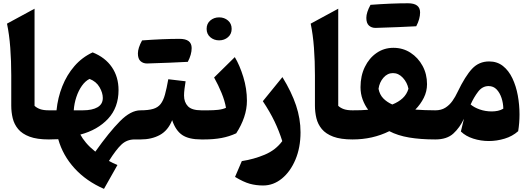

<svg xmlns="http://www.w3.org/2000/svg" viewBox="-20 -865 3282 1191"><path d="M194.3 -811V-208.5Q208.5 -195.3 229 -188Q249.5 -180.7 283.2 -180.7H283.7V0H283.2Q209.5 0 163.3 -17.3Q117.2 -34.7 92.5 -64.5Q67.9 -94.2 58.8 -131.8Q49.8 -169.4 49.8 -210V-397.9Q49.8 -486.3 43.7 -568.6Q37.6 -650.9 23.4 -718.3Z M554.7 -540Q632.8 -508.8 674.1 -448.2Q715.3 -387.7 715.3 -306.2Q715.3 -198.2 650.4 -128.4Q585.4 -58.6 478.5 -30.3Q490.7 -6.8 513.4 20.3Q536.1 47.4 571.3 75.7Q657.2 -45.4 724.1 -113Q791 -180.7 851.6 -180.7H852.1V0H814.9Q767.6 0 734.1 31Q700.7 62 655.8 133.3Q665.5 138.7 680.4 146Q695.3 153.3 708.5 158.7L625 306.6Q515.1 258.8 442.4 179Q369.6 99.1 341.3 -1.5Q313 0 283.7 0Q273.4 0 268.3 -8.1Q263.2 -16.1 263.2 -37.6V-143.1Q263.2 -164.6 268.3 -172.6Q273.4 -180.7 283.7 -180.7H330.6Q338.4 -259.3 366.5 -329.8Q394.5 -400.4 441.9 -455.1Q489.3 -509.8 554.7 -540ZM535.6 -375.5Q509.3 -362.8 488 -332.8Q466.8 -302.7 453.6 -262.9Q440.4 -223.1 437.5 -180.7H494.1Q552.2 -180.7 585 -199.7Q617.7 -218.8 617.7 -257.3Q617.7 -289.1 597.4 -324.2Q577.1 -359.4 535.6 -375.5Z M1145 -481.4Q1122.6 -480 1031.7 -476.1Q940.9 -472.2 892.1 -471.2Q867.7 -471.2 851.6 -485.8Q835.4 -500.5 835.4 -533.7Q835.4 -566.9 861.3 -614.3Q990.7 -624 1094.2 -624Q1168.9 -624 1168.9 -566.9Q1168.9 -526.9 1145 -481.4ZM852.1 0Q841.8 0 836.7 -8.1Q831.5 -16.1 831.5 -37.6V-143.1Q831.5 -164.6 836.7 -172.6Q841.8 -180.7 852.1 -180.7Q900.4 -180.7 929.9 -189.5Q959.5 -198.2 976.3 -219.7Q993.2 -241.2 1003.4 -278.6Q1013.7 -315.9 1023.9 -373.5L1131.3 -360.8Q1127.4 -336.4 1124.5 -313.7Q1121.6 -291 1121.6 -272.5Q1121.6 -231 1145.8 -205.8Q1169.9 -180.7 1229 -180.7H1229.5V0H1229Q1150.9 0 1110.1 -27.8Q1069.3 -55.7 1047.9 -119.6Q1022.5 -55.7 971.7 -27.8Q920.9 0 852.1 0Z M1261.7 -686Q1261.7 -718.3 1284.4 -737.8Q1307.1 -757.3 1339.4 -757.3Q1371.6 -757.3 1394.3 -737.8Q1417 -718.3 1417 -686Q1417 -653.8 1394.3 -634.3Q1371.6 -614.7 1339.4 -614.7Q1307.1 -614.7 1284.4 -634.3Q1261.7 -653.8 1261.7 -686ZM1229.5 0Q1219.2 0 1214.1 -8.1Q1209 -16.1 1209 -37.6V-143.1Q1209 -164.6 1214.1 -172.6Q1219.2 -180.7 1229.5 -180.7H1272Q1305.2 -180.7 1333.5 -183.8Q1361.8 -187 1381.8 -196.3Q1374.5 -239.3 1354.5 -288.1Q1334.5 -336.9 1308.1 -384.3L1436.5 -510.7Q1466.8 -460.4 1489.3 -387.5Q1511.7 -314.5 1511.7 -240.2Q1511.7 -189 1494.4 -137.9Q1477.1 -86.9 1445.3 -38.1Q1402.3 -18.1 1353.8 -9Q1305.2 0 1245.1 0Z M1844.2 -44.4Q1844.2 50.3 1812.7 125Q1781.2 199.7 1728.5 242.7Q1675.8 285.6 1612.3 285.6Q1568.4 285.6 1529.5 274.9Q1490.7 264.2 1438 232.4L1480 134.3Q1554.2 123 1621.8 94.7Q1689.5 66.4 1731 10.3Q1711.4 -52.2 1682.9 -111.8Q1654.3 -171.4 1610.4 -237.3L1731.9 -386.7Q1788.6 -294.4 1816.4 -211.4Q1844.2 -128.4 1844.2 -44.4Z M2078.1 -811V-208.5Q2092.3 -195.3 2112.8 -188Q2133.3 -180.7 2167 -180.7H2167.5V0H2167Q2093.3 0 2047.1 -17.3Q2001 -34.7 1976.3 -64.5Q1951.7 -94.2 1942.6 -131.8Q1933.6 -169.4 1933.6 -210V-397.9Q1933.6 -486.3 1927.5 -568.6Q1921.4 -650.9 1907.2 -718.3Z M2420.4 -568.4Q2479.5 -568.4 2526.6 -537.8Q2573.7 -507.3 2601.3 -456.3Q2628.9 -405.3 2628.9 -342.8Q2628.9 -298.3 2608.9 -258.3Q2588.9 -218.3 2556.2 -185.1Q2582.5 -183.1 2616.2 -181.9Q2649.9 -180.7 2680.2 -180.7H2680.7V0H2680.2Q2588.4 0 2517.8 -12Q2447.3 -23.9 2395 -51.3Q2291.5 0 2167.5 0Q2157.2 0 2152.1 -8.1Q2147 -16.1 2147 -37.6V-143.1Q2147 -164.6 2152.1 -172.6Q2157.2 -180.7 2167.5 -180.7Q2192.4 -180.7 2218.3 -181.4Q2244.1 -182.1 2263.7 -184.1Q2242.2 -212.9 2229.2 -248.5Q2216.3 -284.2 2216.3 -324.2Q2216.3 -394.5 2243.2 -449.7Q2270 -504.9 2316.2 -536.6Q2362.3 -568.4 2420.4 -568.4ZM2417.5 -411.6Q2383.3 -411.6 2358.4 -382.8Q2333.5 -354 2328.1 -314Q2335 -278.3 2357.2 -255.1Q2379.4 -231.9 2413.6 -216.8Q2452.6 -232.4 2478 -256.1Q2503.4 -279.8 2513.7 -314.5Q2505.9 -353.5 2479 -382.6Q2452.1 -411.6 2417.5 -411.6ZM2562 -702.1Q2539.6 -700.7 2448.7 -696.8Q2357.9 -692.9 2309.1 -691.9Q2284.7 -691.9 2268.6 -706.5Q2252.4 -721.2 2252.4 -754.4Q2252.4 -787.6 2278.3 -835Q2407.7 -844.7 2511.2 -844.7Q2585.9 -844.7 2585.9 -787.6Q2585.9 -747.6 2562 -702.1Z M3014.2 -483.9Q3064 -483.9 3099.9 -455.6Q3135.7 -427.2 3158.4 -379.4Q3181.2 -331.5 3191.9 -273.2Q3202.6 -214.8 3202.6 -154.8Q3202.6 -102.1 3194.3 -51.3Q3158.7 -19.5 3110.1 -4.9Q3061.5 9.8 3012.2 9.8Q2962.4 9.8 2915.8 -5.1Q2869.1 -20 2838.9 -49.3L2857.9 -128.4Q2832.5 -73.7 2792.5 -36.9Q2752.4 0 2680.7 0Q2670.4 0 2665.3 -8.1Q2660.2 -16.1 2660.2 -37.6V-143.1Q2660.2 -164.6 2665.3 -172.6Q2670.4 -180.7 2680.7 -180.7Q2716.8 -180.7 2742.4 -196.8Q2768.1 -212.9 2786.4 -238.8Q2804.7 -264.6 2818.4 -294.4Q2866.2 -393.6 2908.7 -438.7Q2951.2 -483.9 3014.2 -483.9ZM3010.7 -331.1Q2972.7 -331.1 2946 -296.4Q2919.4 -261.7 2899.4 -216.8Q2921.4 -198.2 2956.1 -186Q2990.7 -173.8 3030.8 -173.8Q3049.8 -173.8 3068.4 -177.7Q3086.9 -181.6 3102.1 -190.9Q3101.6 -225.1 3091.1 -257.1Q3080.6 -289.1 3060.8 -310.1Q3041 -331.1 3010.7 -331.1Z"/></svg>

Font: Pinar DS4-Bold
Style: Regular
Weight: 700
Designer: Amin Abedi
Version: Version 2.000